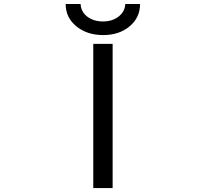

<svg xmlns="http://www.w3.org/2000/svg" viewBox="-20 -956 1040 978"><path d="M455.1 2V-732.4H553.7V2ZM314.5 -935.5H390.6Q392.6 -895.5 424.8 -871.1Q457 -846.7 504.4 -846.7Q551.8 -846.7 584 -871.6Q616.2 -896.5 618.2 -935.5H693.4Q693.4 -866.2 640.1 -821.8Q586.9 -777.3 505.4 -777.3Q423.8 -777.3 369.1 -821.8Q314.5 -866.2 314.5 -935.5Z"/></svg>

Font: Gen Shin Gothic Monospace Regular
Style: Regular
Weight: 400
Designer: [Source Han Sans]
Ryoko NISHIZUKA  (kana & ideographs); Paul D. Hunt (Latin, Greek & Cyrillic); Wenlong ZHANG  (bopomofo
Version: Version 1.002.20150607